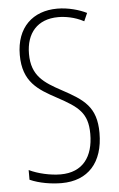

<svg xmlns="http://www.w3.org/2000/svg" viewBox="-53 -761 500 809"><g transform="rotate(-5 197.0 -357.0)"><path d="M352 -187C352 -297 300 -331 209 -380C137 -419 85 -451 85 -544C85 -632 133 -688 221 -688C249 -688 290 -682 329 -661L344 -695C314 -710 267 -724 220 -724C117 -724 46 -660 46 -543C46 -429 109 -392 187 -350C274 -303 313 -275 313 -186C313 -90 268 -27 174 -27C131 -27 78 -39 41 -57V-16C81 2 133 10 175 10C287 10 352 -62 352 -187Z"/></g></svg>

Font: Noto Sans Lao UI ExtCond ExtLt
Style: Regular
Weight: 200
Width: 2
Designer: Monotype Design Team
Foundry: Monotype Imaging Inc.
Version: Version 2.000